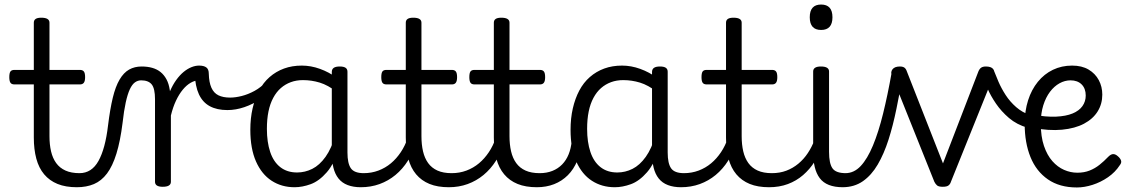

<svg xmlns="http://www.w3.org/2000/svg" viewBox="-20 -808 4960 846"><path d="M319 17Q269 17 233.5 2.5Q198 -12 174.5 -40Q151 -68 140 -109Q129 -150 129 -202V-436H44Q31 -436 26 -443.5Q21 -451 21 -468Q21 -486 26 -493Q31 -500 44 -500H129V-708Q129 -719 137 -724.5Q145 -730 162 -730Q180 -730 189 -724.5Q198 -719 198 -708V-500H332Q344 -500 349.5 -493Q355 -486 355 -468Q355 -451 349.5 -443.5Q344 -436 332 -436H198V-208Q198 -171 205 -141Q212 -111 227.5 -89.5Q243 -68 268.5 -56.5Q294 -45 331 -45Q343 -45 349 -35.5Q355 -26 354 -14Q353 -2 344.5 7.5Q336 17 319 17Z M318 17Q309 17 304.5 7.5Q300 -2 301.5 -14Q303 -26 310 -35.5Q317 -45 330 -45Q357 -45 378 -58.5Q399 -72 414 -99Q429 -126 439.5 -165Q450 -204 456 -255Q465 -328 477 -377.5Q489 -427 507 -457.5Q525 -488 549 -501.5Q573 -515 604 -515Q613 -515 617.5 -505.5Q622 -496 621.5 -484Q621 -472 616 -463Q611 -454 602 -454Q587 -454 574.5 -445Q562 -436 552 -414.5Q542 -393 534 -356.5Q526 -320 520 -266Q510 -186 493 -131Q476 -76 451.5 -43.5Q427 -11 394 3Q361 17 318 17Z M697 15Q680 15 671.5 9.5Q663 4 663 -7V-371Q663 -418 648.5 -436Q634 -454 602 -454Q590 -454 584 -463Q578 -472 578 -484Q578 -496 585 -505.5Q592 -515 604 -515Q630 -515 651 -509Q672 -503 687.5 -490.5Q703 -478 713.5 -458.5Q724 -439 728 -412L729 -406Q741 -434 756.5 -455.5Q772 -477 789 -491Q806 -505 823.5 -512Q841 -519 857 -519Q872 -519 879.5 -509Q887 -499 887 -486.5Q887 -474 879.5 -464Q872 -454 857 -454Q839 -454 820.5 -443.5Q802 -433 785.5 -413Q769 -393 755.5 -364.5Q742 -336 733 -299V-7Q733 4 724 9.5Q715 15 697 15Z M982 -323Q936 -323 904.5 -340Q873 -357 856.5 -392.5Q840 -428 838 -484L857 -519Q878 -519 889 -511Q900 -503 900 -483Q901 -445 911.5 -421.5Q922 -398 942.5 -388Q963 -378 994 -378Q1017 -378 1045 -385Q1073 -392 1101.5 -407.5Q1130 -423 1154 -449Q1163 -459 1174 -456Q1185 -453 1189.5 -443Q1194 -433 1183 -420Q1161 -394 1128 -371.5Q1095 -349 1057 -336Q1019 -323 982 -323Z M1278 17Q1221 17 1177 -11.5Q1133 -40 1108 -96.5Q1083 -153 1083 -236Q1083 -287 1093 -330.5Q1103 -374 1121.5 -409Q1140 -444 1168 -468.5Q1196 -493 1231.5 -506Q1267 -519 1310 -519Q1350 -519 1390 -504.5Q1430 -490 1464 -465V-403Q1425 -433 1389 -444Q1353 -455 1315 -455Q1286 -455 1261.5 -446Q1237 -437 1217.5 -420Q1198 -403 1184 -377Q1170 -351 1163 -317Q1156 -283 1156 -240Q1156 -182 1170.5 -138.5Q1185 -95 1215 -71.5Q1245 -48 1289 -48Q1324 -48 1356 -64Q1388 -80 1414.5 -117Q1441 -154 1458 -215L1476 -163Q1454 -88 1420 -49Q1386 -10 1349 3.5Q1312 17 1278 17ZM1570 17Q1537 17 1512 7.5Q1487 -2 1471.5 -21.5Q1456 -41 1449 -69.5Q1442 -98 1442 -136V-491Q1442 -503 1450.5 -509Q1459 -515 1477 -515Q1494 -515 1502.5 -509.5Q1511 -504 1511 -492V-136Q1511 -88 1526 -66.5Q1541 -45 1583 -45Q1591 -45 1595.5 -35.5Q1600 -26 1599 -14Q1598 -2 1591 7.5Q1584 17 1570 17Z M1569 17Q1557 17 1551 7.5Q1545 -2 1546 -14Q1547 -26 1556 -35.5Q1565 -45 1582 -45Q1617 -45 1647.5 -56.5Q1678 -68 1702.5 -88.5Q1727 -109 1746 -137.5Q1765 -166 1776 -199Q1781 -212 1791.5 -211Q1802 -210 1810 -202Q1818 -194 1814 -183Q1801 -137 1777.5 -100Q1754 -63 1722.5 -37Q1691 -11 1652.5 3Q1614 17 1569 17Z M1958 17Q1908 17 1872.5 2.5Q1837 -12 1813.5 -40Q1790 -68 1779 -109Q1768 -150 1768 -202V-436H1683Q1670 -436 1665 -443.5Q1660 -451 1660 -468Q1660 -486 1665 -493Q1670 -500 1683 -500H1768V-708Q1768 -719 1776 -724.5Q1784 -730 1801 -730Q1819 -730 1828 -724.5Q1837 -719 1837 -708V-500H1971Q1983 -500 1988.5 -493Q1994 -486 1994 -468Q1994 -451 1988.5 -443.5Q1983 -436 1971 -436H1837V-208Q1837 -171 1844 -141Q1851 -111 1866.5 -89.5Q1882 -68 1907.5 -56.5Q1933 -45 1970 -45Q1982 -45 1988 -35.5Q1994 -26 1993 -14Q1992 -2 1983.5 7.5Q1975 17 1958 17Z M1957 17Q1945 17 1939 7.5Q1933 -2 1934 -14Q1935 -26 1944 -35.5Q1953 -45 1970 -45Q2005 -45 2035.5 -56.5Q2066 -68 2090.5 -88.5Q2115 -109 2134 -137.5Q2153 -166 2164 -199Q2169 -212 2179.5 -211Q2190 -210 2198 -202Q2206 -194 2202 -183Q2189 -137 2165.5 -100Q2142 -63 2110.5 -37Q2079 -11 2040.5 3Q2002 17 1957 17Z M2346 17Q2296 17 2260.5 2.5Q2225 -12 2201.5 -40Q2178 -68 2167 -109Q2156 -150 2156 -202V-436H2071Q2058 -436 2053 -443.5Q2048 -451 2048 -468Q2048 -486 2053 -493Q2058 -500 2071 -500H2156V-708Q2156 -719 2164 -724.5Q2172 -730 2189 -730Q2207 -730 2216 -724.5Q2225 -719 2225 -708V-500H2359Q2371 -500 2376.5 -493Q2382 -486 2382 -468Q2382 -451 2376.5 -443.5Q2371 -436 2359 -436H2225V-208Q2225 -171 2232 -141Q2239 -111 2254.5 -89.5Q2270 -68 2295.5 -56.5Q2321 -45 2358 -45Q2370 -45 2376 -35.5Q2382 -26 2381 -14Q2380 -2 2371.5 7.5Q2363 17 2346 17Z M2345 17Q2333 17 2327 7.5Q2321 -2 2322 -14Q2323 -26 2332 -35.5Q2341 -45 2358 -45Q2389 -45 2414 -55Q2439 -65 2457 -83.5Q2475 -102 2485.5 -128Q2496 -154 2499 -186Q2500 -199 2511 -203.5Q2522 -208 2532.5 -203.5Q2543 -199 2542 -186Q2539 -137 2523.5 -99.5Q2508 -62 2482 -36Q2456 -10 2421.5 3.5Q2387 17 2345 17Z M2689 17Q2632 17 2588 -11.5Q2544 -40 2519 -96.5Q2494 -153 2494 -236Q2494 -287 2504 -330.5Q2514 -374 2532.5 -409Q2551 -444 2579 -468.5Q2607 -493 2642.5 -506Q2678 -519 2721 -519Q2761 -519 2801 -504.5Q2841 -490 2875 -465V-403Q2836 -433 2800 -444Q2764 -455 2726 -455Q2697 -455 2672.5 -446Q2648 -437 2628.5 -420Q2609 -403 2595 -377Q2581 -351 2574 -317Q2567 -283 2567 -240Q2567 -182 2581.5 -138.5Q2596 -95 2626 -71.5Q2656 -48 2700 -48Q2735 -48 2767 -64Q2799 -80 2825.5 -117Q2852 -154 2869 -215L2887 -163Q2865 -88 2831 -49Q2797 -10 2760 3.5Q2723 17 2689 17ZM2981 17Q2948 17 2923 7.5Q2898 -2 2882.5 -21.5Q2867 -41 2860 -69.5Q2853 -98 2853 -136V-491Q2853 -503 2861.5 -509Q2870 -515 2888 -515Q2905 -515 2913.5 -509.5Q2922 -504 2922 -492V-136Q2922 -88 2937 -66.5Q2952 -45 2994 -45Q3002 -45 3006.5 -35.5Q3011 -26 3010 -14Q3009 -2 3002 7.5Q2995 17 2981 17Z M2980 17Q2968 17 2962 7.5Q2956 -2 2957 -14Q2958 -26 2967 -35.5Q2976 -45 2993 -45Q3028 -45 3058.5 -56.5Q3089 -68 3113.5 -88.5Q3138 -109 3157 -137.5Q3176 -166 3187 -199Q3192 -212 3202.5 -211Q3213 -210 3221 -202Q3229 -194 3225 -183Q3212 -137 3188.5 -100Q3165 -63 3133.5 -37Q3102 -11 3063.5 3Q3025 17 2980 17Z M3369 17Q3319 17 3283.5 2.5Q3248 -12 3224.5 -40Q3201 -68 3190 -109Q3179 -150 3179 -202V-436H3094Q3081 -436 3076 -443.5Q3071 -451 3071 -468Q3071 -486 3076 -493Q3081 -500 3094 -500H3179V-708Q3179 -719 3187 -724.5Q3195 -730 3212 -730Q3230 -730 3239 -724.5Q3248 -719 3248 -708V-500H3382Q3394 -500 3399.5 -493Q3405 -486 3405 -468Q3405 -451 3399.5 -443.5Q3394 -436 3382 -436H3248V-208Q3248 -171 3255 -141Q3262 -111 3277.5 -89.5Q3293 -68 3318.5 -56.5Q3344 -45 3381 -45Q3393 -45 3399 -35.5Q3405 -26 3404 -14Q3403 -2 3394.5 7.5Q3386 17 3369 17Z M3368 17Q3356 17 3350 7.5Q3344 -2 3345 -14Q3346 -26 3355 -35.5Q3364 -45 3381 -45Q3416 -45 3445 -56Q3474 -67 3498 -87Q3522 -107 3539.5 -133.5Q3557 -160 3568 -189Q3573 -202 3583 -201Q3593 -200 3600.5 -191Q3608 -182 3605 -172Q3592 -131 3570 -96.5Q3548 -62 3518.5 -36.5Q3489 -11 3451.5 3Q3414 17 3368 17Z M3694 17Q3658 17 3632.5 7Q3607 -3 3592 -23Q3577 -43 3570 -72Q3563 -101 3563 -139V-493Q3563 -504 3571.5 -509.5Q3580 -515 3597 -515Q3615 -515 3624 -509.5Q3633 -504 3633 -493V-139Q3633 -88 3648 -66.5Q3663 -45 3707 -45Q3718 -45 3724 -35.5Q3730 -26 3729 -14Q3728 -2 3719.5 7.5Q3711 17 3694 17ZM3598 -676Q3573 -676 3560.5 -690Q3548 -704 3548 -732Q3548 -760 3560.5 -774Q3573 -788 3598 -788Q3623 -788 3635.5 -774Q3648 -760 3648 -732Q3648 -704 3635.5 -690Q3623 -676 3598 -676Z M3692 17Q3681 17 3676 7.5Q3671 -2 3673 -14Q3675 -26 3683 -35.5Q3691 -45 3705 -45Q3743 -45 3772.5 -76.5Q3802 -108 3826.5 -167Q3851 -226 3871 -307Q3891 -388 3909 -489Q3911 -501 3924.5 -502.5Q3938 -504 3949.5 -498Q3961 -492 3959 -481Q3945 -403 3930 -329Q3915 -255 3895 -192.5Q3875 -130 3847.5 -83Q3820 -36 3782 -9.5Q3744 17 3692 17Z M4134 15Q4116 15 4109 9Q4102 3 4097 -7L3910 -474Q3903 -490 3912.5 -502.5Q3922 -515 3945 -515Q3958 -515 3965 -510Q3972 -505 3976 -493L4135 -88L4291 -493Q4296 -505 4303.5 -510Q4311 -515 4324 -515Q4347 -515 4356 -504Q4365 -493 4358 -474L4170 -7Q4167 3 4159.5 9Q4152 15 4134 15Z M4508 -245Q4460 -259 4426 -288Q4392 -317 4368.5 -351.5Q4345 -386 4331.5 -417.5Q4318 -449 4313 -468Q4310 -480 4315.5 -488.5Q4321 -497 4331 -501Q4341 -505 4349 -505Q4357 -505 4359 -498Q4367 -477 4379.5 -448Q4392 -419 4411 -389.5Q4430 -360 4457.5 -336Q4485 -312 4521 -300Q4532 -297 4535 -287Q4538 -277 4534.5 -266.5Q4531 -256 4524 -249.5Q4517 -243 4508 -245Z M4725 18Q4649 18 4597.5 -17.5Q4546 -53 4520.5 -116Q4495 -179 4495 -262Q4495 -319 4510 -366Q4525 -413 4553 -447.5Q4581 -482 4619.5 -500.5Q4658 -519 4704 -519Q4747 -519 4776.5 -501.5Q4806 -484 4821.5 -455Q4837 -426 4837 -391Q4837 -350 4816.5 -317Q4796 -284 4756.5 -263Q4717 -242 4659.5 -236.5Q4602 -231 4528 -245L4531 -303Q4589 -292 4633 -294Q4677 -296 4706 -308Q4735 -320 4749.5 -340.5Q4764 -361 4764 -387Q4764 -418 4746 -436Q4728 -454 4697 -454Q4672 -454 4648.5 -441Q4625 -428 4606.5 -403.5Q4588 -379 4577 -344Q4566 -309 4566 -264Q4566 -206 4580 -165Q4594 -124 4617 -98Q4640 -72 4668.5 -59.5Q4697 -47 4727 -47Q4757 -47 4781 -56.5Q4805 -66 4825 -82Q4845 -98 4863 -117Q4875 -129 4885 -129Q4895 -129 4905 -120Q4916 -111 4919.5 -101Q4923 -91 4914 -80Q4894 -49 4862 -27Q4830 -5 4794 6.5Q4758 18 4725 18Z"/></svg>

Font: Playwrite US Modern Light
Style: Regular
Weight: 300
Designer: Veronika Burian, José Scaglione
Foundry: TypeTogether
Version: Version 1.003